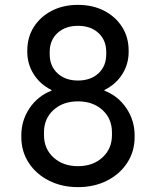

<svg xmlns="http://www.w3.org/2000/svg" viewBox="-20 -752 640 788"><path d="M67.5 -189.5V-196.5Q67.5 -257.5 101.2 -307.8Q135 -358 191.5 -380V-382.5Q145 -405.5 118.5 -447.2Q92 -489 92 -539V-544Q92 -599 118.8 -641.2Q145.5 -683.5 192.5 -707.8Q239.5 -732 300 -732Q360.5 -732 407.5 -707.8Q454.5 -683.5 481.2 -641.2Q508 -599 508 -544V-539Q508 -488.5 481.5 -447Q455 -405.5 408.5 -382.5V-380Q465 -358 498.8 -307.8Q532.5 -257.5 532.5 -196.5V-189.5Q532.5 -130.5 502.2 -84Q472 -37.5 419.5 -10.8Q367 16 300.2 16Q233.5 16 180.8 -10.8Q128 -37.5 97.8 -84Q67.5 -130.5 67.5 -189.5ZM300 -70Q361.5 -70 400.5 -105.8Q439.5 -141.5 439.5 -197.5V-208.5Q439.5 -265 400.5 -300.5Q361.5 -336 300 -336Q238.5 -336 199.5 -300.5Q160.5 -265 160.5 -208.5V-197.5Q160.5 -141.5 199.5 -105.8Q238.5 -70 300 -70ZM416 -529V-539Q416 -587 384.2 -616.5Q352.5 -646 300 -646Q248 -646 216 -616.5Q184 -587 184 -539V-529Q184 -481 216 -451.2Q248 -421.5 300 -421.5Q352 -421.5 384 -451Q416 -480.5 416 -529Z"/></svg>

Font: Google Sans Code
Style: Regular
Weight: 400
Monospace: yes
Designer: Google Sans Code Authors
Foundry: Google LLC
Version: Version 6.000